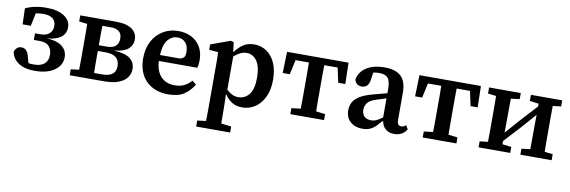

<svg xmlns="http://www.w3.org/2000/svg" viewBox="-53 -910 4591 1547"><g transform="rotate(10 2243.0 -136.5)"><path d="M220 14Q135 14 86 -20.5Q37 -55 29 -107Q34 -127 48 -140.5Q62 -154 85 -154Q109 -154 124.5 -137.5Q140 -121 147 -92L162 -38Q183 -35 207 -35Q262 -35 291.5 -60Q321 -85 321 -134Q321 -175 297.5 -202.5Q274 -230 220 -230H172V-284H214Q265 -284 290 -307.5Q315 -331 315 -368Q315 -409 288 -429.5Q261 -450 213 -450Q175 -450 150 -443L128 -338H61L57 -468Q88 -484 132 -493.5Q176 -503 229 -503Q321 -503 373.5 -468.5Q426 -434 426 -377Q426 -325 386.5 -295.5Q347 -266 274 -261Q360 -256 400.5 -222.5Q441 -189 441 -135Q441 -70 382.5 -28Q324 14 220 14Z M695 -215Q695 -178 695 -134.5Q695 -91 696 -52H762Q873 -52 873 -138Q873 -232 760 -232H695ZM506 0V-49L573 -57Q574 -95 574 -137.5Q574 -180 574 -215V-274Q574 -309 574 -351.5Q574 -394 573 -432L506 -440V-490H795Q887 -490 930 -458Q973 -426 973 -374Q973 -327 938.5 -297Q904 -267 828 -259V-257Q914 -253 955 -222Q996 -191 996 -136Q996 -100 975 -69Q954 -38 907 -19Q860 0 782 0ZM765 -438H696Q695 -399 695 -354.5Q695 -310 695 -279H758Q809 -279 832.5 -300Q856 -321 856 -361Q856 -438 765 -438Z M1308 -451Q1265 -451 1232 -413.5Q1199 -376 1194 -287H1357Q1383 -293 1391.5 -307Q1400 -321 1400 -344Q1400 -397 1375 -424Q1350 -451 1308 -451ZM1314 14Q1200 14 1132.5 -53Q1065 -120 1065 -239Q1065 -319 1097 -378.5Q1129 -438 1184 -470.5Q1239 -503 1308 -503Q1371 -503 1417.5 -478Q1464 -453 1490 -407.5Q1516 -362 1516 -300Q1516 -282 1514 -266Q1512 -250 1509 -238H1193Q1198 -153 1240.5 -110Q1283 -67 1350 -67Q1397 -67 1429.5 -83Q1462 -99 1488 -129L1521 -102Q1489 -49 1441.5 -17.5Q1394 14 1314 14Z M1879 -425Q1853 -425 1828 -412.5Q1803 -400 1777 -378V-106Q1800 -84 1823 -73Q1846 -62 1874 -62Q1927 -62 1961.5 -105Q1996 -148 1996 -241Q1996 -334 1963.5 -379.5Q1931 -425 1879 -425ZM1918 14Q1869 14 1834.5 -7.5Q1800 -29 1772 -71L1775 24Q1775 59 1775.5 96Q1776 133 1776 171L1859 181V230H1581V181L1652 172Q1653 132 1653 94.5Q1653 57 1653 20V-267Q1653 -305 1653 -332.5Q1653 -360 1651 -391L1577 -397V-441L1736 -499L1761 -492L1771 -411Q1803 -455 1840 -479Q1877 -503 1929 -503Q1985 -503 2029.5 -473Q2074 -443 2100 -386Q2126 -329 2126 -246Q2126 -165 2098 -106.5Q2070 -48 2023 -17Q1976 14 1918 14Z M2193 -316 2198 -490H2701L2705 -316H2647L2621 -436H2512Q2511 -397 2511 -353.5Q2511 -310 2511 -274V-215Q2511 -180 2511 -138Q2511 -96 2512 -58L2587 -49V0H2311V-49L2386 -58Q2387 -96 2387 -138Q2387 -180 2387 -215V-274Q2387 -310 2387 -353.5Q2387 -397 2386 -436H2277L2251 -316Z M3161 12Q3118 12 3091.5 -10.5Q3065 -33 3057 -74H3053Q3031 -49 3010.5 -28.5Q2990 -8 2964 3.5Q2938 15 2901 15Q2843 15 2804 -18.5Q2765 -52 2765 -114Q2765 -150 2781 -179Q2797 -208 2835.5 -231.5Q2874 -255 2943 -273Q2971 -280 2998 -287.5Q3025 -295 3052 -302V-335Q3052 -402 3030.5 -426.5Q3009 -451 2959 -451Q2947 -451 2935.5 -450Q2924 -449 2911 -446L2903 -393Q2899 -354 2882 -336.5Q2865 -319 2839 -319Q2814 -319 2799 -331.5Q2784 -344 2779 -366Q2790 -429 2846.5 -466Q2903 -503 2996 -503Q3085 -503 3129.5 -461.5Q3174 -420 3174 -324V-104Q3174 -79 3183 -68.5Q3192 -58 3208 -58Q3228 -58 3245 -75L3264 -44Q3231 12 3161 12ZM2884 -137Q2884 -101 2905 -82.5Q2926 -64 2960 -64Q2983 -64 3003.5 -73.5Q3024 -83 3052 -104V-260Q3032 -253 3012.5 -247Q2993 -241 2973 -235Q2919 -218 2901.5 -192.5Q2884 -167 2884 -137Z M3276 -316 3281 -490H3784L3788 -316H3730L3704 -436H3595Q3594 -397 3594 -353.5Q3594 -310 3594 -274V-215Q3594 -180 3594 -138Q3594 -96 3595 -58L3670 -49V0H3394V-49L3469 -58Q3470 -96 3470 -138Q3470 -180 3470 -215V-274Q3470 -310 3470 -353.5Q3470 -397 3469 -436H3360L3334 -316Z M4193 -440V-490H4449V-440L4382 -432Q4381 -394 4381 -351.5Q4381 -309 4381 -274V-215Q4381 -180 4381 -137.5Q4381 -95 4382 -57L4449 -49V0H4193V-49L4264 -58L4266 -339L4156 -214L4037 -85L4036 -58L4110 -49V0H3851V-49L3918 -57Q3919 -95 3919 -137.5Q3919 -180 3919 -215V-274Q3919 -309 3919 -351.5Q3919 -394 3918 -432L3851 -440V-490H4110V-440L4039 -431L4037 -153L4146 -277L4266 -407L4267 -430Z"/></g></svg>

Font: Source Serif 4 SmText Semibold
Style: Regular
Weight: 600
Designer: Frank Grießhammer
Foundry: Adobe
Version: Version 4.005;hotconv 1.1.0;makeotfexe 2.6.0